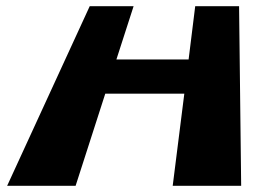

<svg xmlns="http://www.w3.org/2000/svg" viewBox="-20 -597 831 617"><path d="M318.3 -296H572.3L535 0H755L748.3 -577H607.3L586.1 -406H354.1L409.3 -577H268.3L3 0H223Z"/></svg>

Font: Hussar Milosc
Style: Obl
Weight: 700
Foundry: Cannot Into Space Fonts
Version: Version 1.02